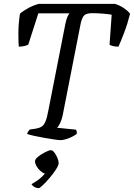

<svg xmlns="http://www.w3.org/2000/svg" viewBox="-20 -724 692 992"><path d="M292 0Q283 0 259.5 -3.5Q236 -7 207.5 -12Q179 -17 154.5 -22.5Q130 -28 120 -32Q122 -40 127 -46.5Q132 -53 134 -55L163 -59Q182 -62 194 -69Q206 -76 214.5 -95.5Q223 -115 230 -154L318 -602Q322 -622 328 -636Q334 -650 339 -655H178L126 -493Q120 -490 107 -486.5Q94 -483 77 -483Q75 -505 75 -552Q75 -599 83 -653Q101 -669 128.5 -683.5Q156 -698 181 -704H574Q598 -697 620 -682Q642 -667 652 -653Q639 -601 621.5 -555Q604 -509 592 -483Q573 -483 561.5 -486.5Q550 -490 546 -493L557 -648Q541 -651 512 -653.5Q483 -656 455 -656Q422 -656 411 -639.5Q400 -623 395 -593L304 -129Q299 -105 290.5 -87.5Q282 -70 275 -64L373 -54Q375 -50 376.5 -44Q378 -38 376 -32Q359 -19 334.5 -9.5Q310 0 292 0ZM181 248Q168 248 157 241.5Q146 235 143 227Q185 205 212 173Q201 170 189 159.5Q177 149 169 135Q161 121 161 109Q161 98 177.5 85Q194 72 214 62Q234 52 243 52Q252 52 261 64Q270 76 276.5 91.5Q283 107 283 118Q283 130 269.5 151Q256 172 237 194.5Q218 217 201.5 232.5Q185 248 181 248Z"/></svg>

Font: Texturina 72pt 72pt Regular
Style: Italic
Weight: 400
Italic angle: -11°
Designer: Guillermo Torres Carreño
Foundry: Omnibus-Type
Version: Version 1.002; ttfautohint (v1.8.3)